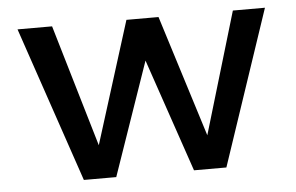

<svg xmlns="http://www.w3.org/2000/svg" viewBox="-42 -562 955 620"><g transform="rotate(-5 435.5 -251.5)"><path d="M206 0 35 -503H147L274 -73H253L388 -503H492L627 -73H605L733 -503H837L668 0H563L421 -416H455L311 0Z"/></g></svg>

Font: Inclusive Sans Medium
Style: Regular
Weight: 500
Designer: Olivia King
Foundry: Olivia King
Version: Version 2.004